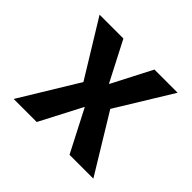

<svg xmlns="http://www.w3.org/2000/svg" viewBox="-128 -675 829 829"><g transform="rotate(45 286.5 -260.0)"><path d="M48.8 -519.5H194.3L288.1 -337.9H290L383.8 -519.5H525.4L369.1 -264.6L530.3 0H384.8L286.1 -191.4H284.2L184.6 0H43.9L205.1 -264.6Z"/></g></svg>

Font: Mgen+ 1c bold
Style: Bold
Weight: 700
Designer: [Source Han Sans]
Ryoko NISHIZUKA  (kana & ideographs); Paul D. Hunt (Latin, Greek & Cyrillic); Wenlong ZHANG  (bopomofo
Version: Version 1.059.20150602